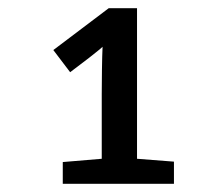

<svg xmlns="http://www.w3.org/2000/svg" viewBox="-20 -863 540 468"><path d="M133 -415V-468L228 -476V-633Q228 -657 228.5 -692.5Q229 -728 230 -749Q225 -744 214 -735.5Q203 -727 197 -722L151 -687L110 -741L245 -843H314V-476L404 -469V-415Z"/></svg>

Font: Noto Sans Mono ExtraCondensed
Style: Bold
Weight: 700
Width: 2
Designer: Monotype Design Team
Foundry: Monotype Imaging Inc.
Version: Version 2.014